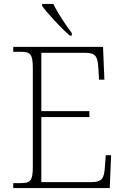

<svg xmlns="http://www.w3.org/2000/svg" viewBox="-20 -951 633 971"><path d="M333 -771H343V-784C314 -822 271 -886 250 -931H193V-921C218 -886 290 -807 333 -771ZM47 0H535L542 -166H515L510 -102C506 -49 496 -30 442 -30H189V-359H432V-389H189V-684H410C464 -684 473 -665 477 -612L481 -548H508L501 -714H47V-689H84C133 -689 146 -679 146 -605V-108C146 -35 133 -25 84 -25H47Z"/></svg>

Font: Noto Serif Ethiopic ExtraLight
Style: Regular
Weight: 200
Designer: Monotype Design Team
Foundry: Monotype Imaging Inc.
Version: Version 2.102